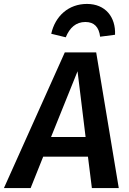

<svg xmlns="http://www.w3.org/2000/svg" viewBox="-63 -958 657 978"><path d="M372 -846C417 -846 441 -820 447 -771L523 -781C527 -871 474 -938 380 -938C286 -938 218 -876 198 -786L272 -768C292 -817 324 -846 372 -846ZM405 0H542L427 -691H267L-43 0H93L157 -160H385ZM197 -260 332 -595 373 -260Z"/></svg>

Font: Fira Sans Medium
Style: Italic
Weight: 500
Italic angle: -8°
Designer: bBox Type GmbH & Carrois Corporate GbR & Edenspiekermann AG
Foundry: bBox Type GmbH & Carrois Corporate GbR & Edenspiekermann AG
Version: Version 4.301;PS 004.301;hotconv 1.0.88;makeotf.lib2.5.64775